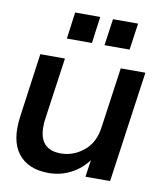

<svg xmlns="http://www.w3.org/2000/svg" viewBox="-81 -767 700 844"><g transform="rotate(10 269.0 -345.5)"><path d="M193 12Q101 12 56.5 -45.5Q12 -103 28 -214L67 -496H177L138 -221Q119 -82 231 -82Q287 -82 333 -119.5Q379 -157 388 -227L426 -496H536L466 0H356L367 -76Q337 -35 291.5 -11.5Q246 12 193 12ZM170 -584 186 -703H298L282 -584ZM338 -584 355 -703H467L450 -584Z"/></g></svg>

Font: Host Grotesk Medium
Style: Italic
Weight: 500
Italic angle: -8°
Designer: Doğukan Karapınar based on Poppins by Indian Type Foundry, Jonny Pinhorn
Foundry: Element Type
Version: Version 1.001; ttfautohint (v1.8.4.7-5d5b)